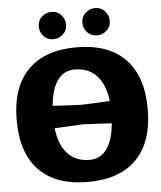

<svg xmlns="http://www.w3.org/2000/svg" viewBox="-61 -988 883 1051"><g transform="rotate(-5 380.0 -462.5)"><path d="M185.1 -859.9Q185.1 -893.6 208 -914.3Q231 -935.1 259.8 -935.1Q293.5 -935.1 314.2 -911.9Q335 -888.7 335 -859.9Q335 -826.2 311.8 -805.7Q288.6 -785.2 259.8 -785.2Q226.1 -785.2 205.6 -808.1Q185.1 -831.1 185.1 -859.9ZM424.8 -859.9Q424.8 -893.6 448 -914.3Q471.2 -935.1 500 -935.1Q533.7 -935.1 554.4 -911.9Q575.2 -888.7 575.2 -859.9Q575.2 -826.2 552 -805.7Q528.8 -785.2 500 -785.2Q466.3 -785.2 445.6 -808.1Q424.8 -831.1 424.8 -859.9ZM647.7 -635Q740.2 -540 740.2 -359.9Q740.2 -179.7 647.7 -85Q555.2 9.8 379.9 9.8Q204.6 9.8 112.3 -85Q20 -179.7 20 -359.9Q20 -540 112.3 -635Q204.6 -730 379.9 -730Q555.2 -730 647.7 -635ZM223.1 -298.8Q234.4 -206.1 279.3 -158Q324.2 -109.9 399.9 -109.9Q459 -109.9 493.9 -158Q528.8 -206.1 537.1 -298.8Q509.3 -299.8 448.7 -303.5Q388.2 -307.1 379.9 -307.1Q377 -307.1 223.1 -298.8ZM537.1 -420.9Q525.9 -513.2 480.7 -561.5Q435.5 -609.9 359.9 -609.9Q300.8 -609.9 266.1 -562.3Q231.4 -514.6 223.1 -421.9Q245.1 -420.9 281.5 -418.9Q317.9 -417 345.2 -415.5Q372.6 -414.1 379.9 -414.1Q387.2 -414.1 414.3 -415.3Q441.4 -416.5 478.3 -418.2Q515.1 -419.9 537.1 -420.9Z"/></g></svg>

Font: Zantroke
Style: Regular
Weight: 500
Foundry: gluk
Version: Version 0.36